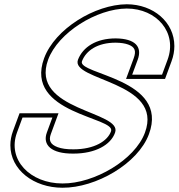

<svg xmlns="http://www.w3.org/2000/svg" viewBox="-20 -810 837 900"><path d="M765.5 -530 739.6 -460H599.6L625.5 -530C647.9 -591 614 -629 522.3 -630C431.3 -630 368.6 -590 345.5 -530C308.9 -431 749.2 -429 659.3 -188C612.5 -61 422.2 51 272.6 50C121.6 50 12.5 -61 59.7 -189L85.5 -259H225.5L199.7 -189C178.3 -131 219.8 -89 324.2 -90C427.2 -90 499.3 -131 519.3 -188C556.9 -290 117.9 -290 205.5 -530C252.7 -658 433.6 -769 574 -770C715 -770 812.3 -657 765.5 -530ZM784.2 -523.1C793.1 -547.1 797.3 -570.9 797.3 -594C797.4 -705.8 699.2 -790 573.9 -790C425.3 -788.9 237.7 -675.2 186.7 -536.9C91.4 -275.7 525.2 -261.7 500.5 -194.8C484.6 -149.4 423.2 -110 324.1 -110C292.3 -109.7 268 -113.6 250.5 -120C215.2 -133 207.5 -152.4 218.5 -182.1L254.2 -279H71.6L40.9 -195.9C32.6 -173.4 28.6 -151 28.6 -129.3C28.4 -13.8 138.7 70 272.5 70C429.6 71.1 627.3 -43.3 678.1 -181C775.5 -442.3 341.1 -460.4 364.2 -522.9C383.5 -573.2 437.1 -610 522.2 -610C546.8 -609.7 566.5 -606.5 580.4 -601.4C611.8 -590.1 619.8 -572.5 606.7 -536.9L570.9 -440H753.6Z"/></svg>

Font: Nordica Plus
Style: NordicaClassicRgOblOl
Weight: 500
Version: Version 1.01